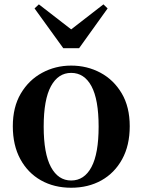

<svg xmlns="http://www.w3.org/2000/svg" viewBox="-20 -857 663 893"><path d="M311 16.2Q231.7 16.2 170.5 -18.3Q109.3 -52.8 74.5 -117Q39.6 -181.2 39.6 -269.8Q39.6 -359.1 76.8 -422Q114 -484.9 175.9 -518.4Q237.8 -551.9 311 -551.9Q385.1 -551.9 447.1 -518.8Q509 -485.6 546.2 -422.7Q583.4 -359.8 583.4 -269.8Q583.4 -180.5 548 -116.3Q512.6 -52 451.4 -17.9Q390.2 16.2 311 16.2ZM311 -17.5Q372 -17.5 405.4 -80.1Q438.7 -142.6 438.7 -268.1Q438.7 -394.2 405.4 -456.1Q372 -518 311 -518Q250.7 -518 217 -456.1Q183.2 -394.2 183.2 -268.1Q183.2 -142.6 217 -80.1Q250.7 -17.5 311 -17.5ZM160.8 -836.7 348.1 -691.7H274.1L461.1 -836.7L480.5 -817.8L347.8 -632.7H274.4L140.7 -817.8Z"/></svg>

Font: Noto Serif SC
Style: Regular
Weight: 200
Designer: Ryoko NISHIZUKA 西塚涼子 (kana & ideographs); Frank Grießhammer (Latin, Greek & Cyrillic); Wenlong ZHANG 张文龙 (bopomofo); San
Foundry: Adobe
Version: Version 2.001;hotconv 1.1.0;makeotfexe 2.6.0